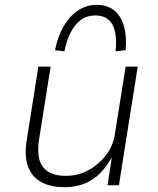

<svg xmlns="http://www.w3.org/2000/svg" viewBox="-20 -768 655 796"><path d="M247 8Q187 8 148.5 -14.5Q110 -37 95.5 -80Q81 -123 90 -181L139 -492H190L141 -184Q135 -142 142.5 -109.5Q150 -77 177 -58Q204 -39 253 -39Q305 -39 348.5 -63.5Q392 -88 421 -127Q450 -166 456 -211L501 -492H551L473 0H426L443 -112H441Q407 -51 359.5 -21.5Q312 8 247 8ZM247 -555 208 -560Q220 -619 245 -661Q270 -703 305 -725.5Q340 -748 381 -748Q424 -748 452.5 -725.5Q481 -703 493.5 -661Q506 -619 501 -560L459 -555Q467 -628 446 -666Q425 -704 375 -704Q327 -704 294.5 -666Q262 -628 247 -555Z"/></svg>

Font: Nunito Sans 7pt ExtraLight
Style: Italic
Weight: 250
Italic angle: -9°
Designer: Vernon Adams
Foundry: Vernon Adams
Version: Version 3.101;gftools[0.9.27]